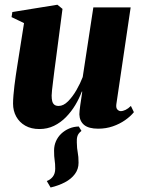

<svg xmlns="http://www.w3.org/2000/svg" viewBox="-20 -546 610 831"><path d="M321 1.5 332.5 20.5Q319 31 315.2 43Q311.5 55 312.5 70.5Q313 97.5 316.5 114.2Q320 131 320 158.5Q320 186 304.2 207.2Q288.5 228.5 261 243Q233.5 257.5 199 265.5L182.5 237.5Q198 232 208.5 218.8Q219 205.5 219 184Q219 162 216.5 147.2Q214 132.5 214 105.5Q214 84 222.2 65.2Q230.5 46.5 245.2 32.5Q260 18.5 279.5 10.2Q299 2 321 1.5ZM150.5 12.5Q115 12.5 89.5 -2Q64 -16.5 50.2 -41.5Q36.5 -66.5 36.5 -97.5Q36.5 -113.5 38.2 -133.5Q40 -153.5 42.5 -175.8Q45 -198 48.5 -220.2Q52 -242.5 55 -262.5L84 -446L30 -472L33.5 -494L228.5 -525.5L250.5 -507.5L221.5 -286Q218.5 -265 215.5 -241Q212.5 -217 209.8 -194.8Q207 -172.5 205.2 -156Q203.5 -139.5 203.5 -132.5Q203.5 -118 206 -108.2Q208.5 -98.5 215 -93Q221.5 -87.5 234 -87.5Q254.5 -87.5 274.2 -107.2Q294 -127 310.8 -156Q327.5 -185 338 -212.5L384 -514H545.5L483.5 -94.5Q481.5 -78.5 488.2 -71.8Q495 -65 502.5 -65Q512 -65 523.5 -70.5Q535 -76 546.5 -87.5L559.5 -60.5Q545 -42.5 521.5 -26Q498 -9.5 468.2 0.8Q438.5 11 405 11Q364 11 344.2 -5.2Q324.5 -21.5 323.5 -51Q323.5 -56.5 324.5 -67.2Q325.5 -78 327.5 -91.5Q329.5 -105 331.8 -120.2Q334 -135.5 336 -149.5H334Q323 -120 305.8 -91.2Q288.5 -62.5 265.5 -39Q242.5 -15.5 213.8 -1.5Q185 12.5 150.5 12.5Z"/></svg>

Font: Merriweather 120pt Black
Style: Italic
Weight: 900
Italic angle: -7.8°
Version: Version 2.101